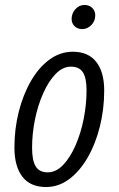

<svg xmlns="http://www.w3.org/2000/svg" viewBox="-20 -742 477 772"><path d="M165 10Q102 10 70 -31.5Q38 -73 38 -149Q38 -224 55.5 -293Q73 -362 104.5 -416.5Q136 -471 179 -502.5Q222 -534 273 -534Q335 -534 367 -493Q399 -452 399 -378Q399 -303 381.5 -233Q364 -163 332.5 -108.5Q301 -54 258.5 -22Q216 10 165 10ZM172 -49Q205 -49 233.5 -78.5Q262 -108 283.5 -157Q305 -206 316.5 -264Q328 -322 328 -379Q328 -428 313.5 -451Q299 -474 265 -474Q232 -474 203.5 -444.5Q175 -415 153.5 -366.5Q132 -318 120.5 -261Q109 -204 109 -148Q109 -97 123.5 -73Q138 -49 172 -49ZM311 -625Q292 -625 280 -636.5Q268 -648 268 -666Q268 -688 283 -705Q298 -722 320 -722Q339 -722 351 -710Q363 -698 363 -680Q363 -657 347 -641Q331 -625 311 -625Z"/></svg>

Font: Ubuntu Sans Condensed
Style: Italic
Weight: 400
Width: 3
Italic angle: -13.5°
Designer: Dalton Maag Ltd
Foundry: Dalton Maag Ltd
Version: Version 1.006; ttfautohint (v1.8.4.7-5d5b)